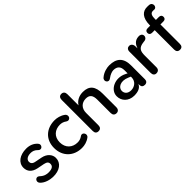

<svg xmlns="http://www.w3.org/2000/svg" viewBox="127 -1587 2495 2495"><g transform="rotate(-45 1374.5 -339.5)"><path d="M235 10C358 14 438 -47 438 -139C438 -200 393 -257 308 -274L211 -293C168 -301 153 -325 153 -350C153 -391 191 -417 250 -417C280 -417 314 -408 346 -374C386 -332 439 -391 406 -430C365 -479 308 -498 249 -498C130 -498 48 -438 48 -347C48 -277 91 -229 174 -212L271 -193C316 -183 333 -167 333 -135C333 -95 305 -72 237 -72C202 -72 162 -79 116 -123C75 -160 21 -101 62 -58C108 -9 183 8 235 10Z M770 10C815 10 868 -2 914 -37C959 -71 913 -141 870 -111C835 -86 808 -81 778 -81C687 -81 615 -142 615 -246C615 -351 687 -408 778 -408C808 -408 837 -401 867 -379C921 -342 965 -418 914 -453C871 -485 815 -498 770 -498C618 -498 511 -401 511 -247C511 -92 618 10 770 10Z M1075 8C1111 8 1128 -13 1128 -49V-276C1128 -357 1179 -410 1257 -410C1323 -410 1353 -375 1353 -294V-49C1353 -13 1372 8 1407 8C1437 8 1458 -13 1458 -49V-300C1458 -432 1407 -498 1290 -498C1221 -498 1162 -469 1128 -414V-618C1128 -654 1110 -678 1075 -678C1040 -678 1023 -654 1023 -618V-49C1023 -13 1040 8 1075 8Z M1730 10C1800 10 1852 -9 1875 -61V-42C1875 -11 1893 8 1927 8C1959 8 1978 -12 1978 -43V-299C1978 -435 1910 -500 1776 -500C1736 -500 1667 -486 1616 -442C1568 -406 1612 -334 1664 -373C1709 -407 1749 -418 1773 -418C1836 -417 1873 -386 1873 -313V-257L1847 -270C1714 -339 1563 -263 1562 -148C1561 -63 1625 9 1730 10ZM1658 -149C1658 -209 1733 -259 1843 -210L1873 -197V-184C1873 -109 1812 -68 1751 -68C1693 -68 1658 -101 1658 -149Z M2138 8C2174 8 2194 -13 2194 -49V-262C2194 -341 2209 -388 2308 -398L2325 -400C2357 -404 2375 -429 2372 -455C2367 -486 2340 -499 2310 -496C2242 -492 2212 -449 2193 -396V-432C2193 -468 2172 -496 2138 -496C2112 -496 2089 -477 2089 -441V-49C2089 -13 2108 8 2138 8Z M2572 8C2608 8 2624 -13 2624 -49V-405H2678C2707 -405 2723 -420 2723 -446C2723 -473 2707 -488 2678 -488H2624V-507C2624 -554 2631 -602 2684 -599L2705 -598C2754 -596 2763 -685 2695 -688L2669 -689C2579 -693 2519 -631 2519 -495V-488H2471C2442 -488 2426 -473 2426 -446C2426 -420 2442 -405 2471 -405H2519V-49C2519 -13 2537 8 2572 8Z"/></g></svg>

Font: SN Pro Medium
Style: Regular
Weight: 500
Designer: Tobias Whetton
Foundry: Supernotes
Version: Version 1.003;Glyphs 3.3 (3324)